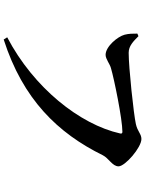

<svg xmlns="http://www.w3.org/2000/svg" viewBox="107 -861 786 1040"><g transform="rotate(90 500.0 -341.0)"><path d="M182 13 194 32C518 -72 701 -261 821 -505C837 -537 881 -557 881 -590C881 -626 779 -714 733 -714C705 -714 693 -693 652 -684C598 -672 346 -645 266 -645C229 -645 204 -670 176 -698L162 -692C162 -666 162 -647 168 -623C178 -585 232 -520 277 -520C300 -520 326 -543 349 -549C406 -566 626 -611 694 -611C701 -611 705 -608 703 -599C654 -380 455 -130 182 13Z"/></g></svg>

Font: Source Han Serif CN
Style: Bold
Weight: 700
Designer: Ryoko NISHIZUKA 西塚涼子 (kana & ideographs); Frank Grießhammer (Latin, Greek & Cyrillic); Wenlong ZHANG 张文龙 (bopomofo); San
Foundry: Adobe
Version: Version 2.003;hotconv 1.1.1;makeotfexe 2.6.0